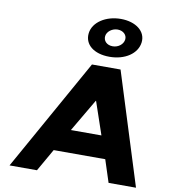

<svg xmlns="http://www.w3.org/2000/svg" viewBox="-118 -1290 1263 1393"><g transform="rotate(10 513.0 -593.5)"><path d="M446.5 -1045C436.2 -961 507.6 -902 623.8 -902C737.5 -902 825.8 -961 836.1 -1045C846.3 -1128 768.9 -1187 658.7 -1187C549.8 -1187 456.7 -1128 446.5 -1045ZM567.5 -1045C571.7 -1079 609 -1107 648.9 -1107C690.1 -1107 719.3 -1079 715.1 -1045C710.8 -1010 675.8 -981 633.5 -981C589.9 -981 563.2 -1010 567.5 -1045ZM719.6 -825H509L47.2 0H249.2L343.3 -165H723.2L776.8 0H978.8ZM666 -330H441L581.8 -570H584.2Z"/></g></svg>

Font: Hussar
Style: BdSuprExtOblOne
Weight: 700
Foundry: Cannot Into Space Fonts
Version: Version 2.00